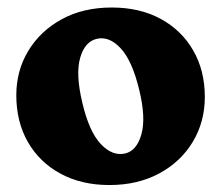

<svg xmlns="http://www.w3.org/2000/svg" viewBox="-20 -494 604 524"><path d="M285 -473.5Q361.5 -473.5 418.5 -442.5Q475.5 -411.5 507.2 -356.5Q539 -301.5 539 -229.5Q539 -161.5 506.2 -107Q473.5 -52.5 414.8 -20.8Q356 11 278.5 11Q202.5 11 145.2 -20Q88 -51 56.2 -106.2Q24.5 -161.5 24.5 -234Q24.5 -301 57.2 -355.2Q90 -409.5 148.5 -441.5Q207 -473.5 285 -473.5ZM321 -75Q353.5 -82.5 366 -127.8Q378.5 -173 360 -248.5Q341 -328 309.5 -362Q278 -396 244 -388Q211.5 -380.5 198.8 -336.2Q186 -292 204.5 -214.5Q223 -135 254.8 -101.2Q286.5 -67.5 321 -75Z"/></svg>

Font: Fraunces 72pt SuperSoft
Style: Bold
Weight: 700
Version: Version 1.000;[0bf87f6ff]